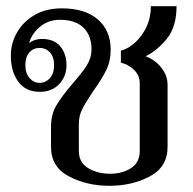

<svg xmlns="http://www.w3.org/2000/svg" viewBox="-20 -591 624 621"><path d="M145 -116V-182Q145 -221 162.5 -250.5Q180 -280 216 -322Q246 -356 261 -380Q276 -404 276 -431Q276 -476 250 -501.5Q224 -527 174 -527Q137 -527 110 -505Q83 -483 74 -451Q80 -457 91.5 -461Q103 -465 116 -465Q155 -465 175 -441Q195 -417 195 -380Q195 -344 171.5 -319Q148 -294 109 -294Q63 -294 39 -327Q15 -360 15 -411Q15 -451 35 -486Q55 -521 92 -542.5Q129 -564 180 -564Q255 -564 296.5 -528Q338 -492 338 -430Q338 -394 324 -365Q310 -336 282 -297Q258 -261 246.5 -239Q235 -217 235 -190V-103Q235 -65 265.5 -47Q296 -29 336 -29Q375 -29 403.5 -47Q432 -65 432 -103V-321Q432 -348 412.5 -366Q393 -384 371 -388V-427Q394 -433 416.5 -453Q439 -473 453.5 -503.5Q468 -534 468 -571H551Q551 -504 519.5 -465.5Q488 -427 451 -409Q481 -398 501.5 -372.5Q522 -347 522 -316V-116Q522 -51 464.5 -20.5Q407 10 334 10Q261 10 203 -20.5Q145 -51 145 -116ZM155 -380Q155 -407 141.5 -421.5Q128 -436 108 -436Q88 -436 75 -421.5Q62 -407 62 -380Q62 -354 75.5 -338.5Q89 -323 108 -323Q128 -323 141.5 -338.5Q155 -354 155 -380Z"/></svg>

Font: Trirong
Style: Regular
Weight: 400
Designer: Katatrad Team
Foundry: CadsonDemak
Version: Version 1.001